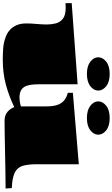

<svg xmlns="http://www.w3.org/2000/svg" viewBox="275 -1086 833 1424"><g transform="rotate(90 692.0 -374.5)"><path d="M420.9 22Q383.8 22 338.1 18.8Q292.5 15.6 249 -2Q221.7 -12.7 200.2 -32.7Q179.2 -52.7 166.7 -82Q154.3 -111.3 154.3 -154.3Q154.3 -187.5 158.2 -229.7Q162.1 -272 162.1 -303.7Q162.1 -337.4 154.3 -369.9Q146.5 -402.3 119.9 -423.6Q93.3 -444.8 36.6 -444.8Q21.5 -444.8 3.9 -443.4V-489.3L605.5 -533.2V-246.6Q605.5 -210 609.9 -182.9Q614.3 -155.8 625 -138.2Q647 -102.1 703.1 -102.1Q735.8 -102.1 769.5 -112.8V-301.3Q769.5 -358.4 755.9 -390.4Q742.2 -422.4 719.2 -438Q696.3 -453.6 668.9 -460.4V-498L1198.7 -542V-228.5Q1198.7 -164.6 1210.7 -125.2Q1222.7 -85.9 1260.5 -67.1Q1298.3 -48.3 1375.5 -44.9L1378.4 1Q1327.1 1 1262.2 2.2Q1197.3 3.4 1116.2 4.9Q1035.2 6.3 976.1 7.6Q917 8.8 877.9 8.8Q835 8.8 809.3 -13.7Q783.7 -36.1 775.4 -63.5Q694.3 -24.4 608.6 -1.2Q522.9 22 420.9 22ZM856 -602.1Q797.4 -602.1 764.9 -627.7Q732.4 -653.3 732.4 -686Q732.4 -719.2 764.6 -745.1Q796.9 -771 856 -771Q915 -771 947.3 -745.1Q979.5 -719.2 979.5 -686Q979.5 -653.3 947 -627.7Q914.6 -602.1 856 -602.1ZM528.8 -602.1Q470.2 -602.1 437.7 -627.7Q405.3 -653.3 405.3 -686Q405.3 -719.2 437.5 -745.1Q469.7 -771 528.8 -771Q587.9 -771 620.1 -745.1Q652.3 -719.2 652.3 -686Q652.3 -653.3 619.9 -627.7Q587.4 -602.1 528.8 -602.1Z"/></g></svg>

Font: Asset
Style: Regular
Weight: 400
Version: Version 1.003; ttfautohint (v1.8.4.7-5d5b)